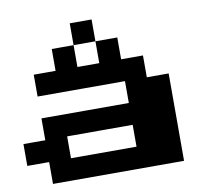

<svg xmlns="http://www.w3.org/2000/svg" viewBox="-92 -1103 1183 1082"><g transform="rotate(-10 500.0 -562.5)"><path d="M375 -937.5V-1000H437.5H500V-937.5V-875H562.5H625V-812.5V-750H687.5H750V-687.5V-625H812.5H875V-375V-125H500H125V-187.5V-250H62.5H0V-312.5V-375H62.5H125V-437.5V-500H375H625V-562.5V-625H375H125V-687.5V-750H187.5H250V-812.5V-875H312.5H375ZM500 -812.5V-875H437.5H375V-812.5V-750H437.5H500ZM625 -312.5V-375H437.5H250V-312.5V-250H437.5H625Z"/></g></svg>

Font: Press Start 2P
Style: Regular
Weight: 500
Monospace: yes
Version: Version 2.14